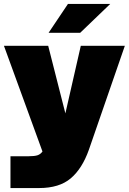

<svg xmlns="http://www.w3.org/2000/svg" viewBox="-20 -752 652 972"><path d="M33 39H125Q155 39 170 34Q185 29 195 15L0 -520H224L311 -178L389 -520H612L430 6Q396 102 338 151Q280 200 178 200H33ZM324 -732H538L386 -586H226Z"/></svg>

Font: Aspekta 1000
Style: Regular
Weight: 1000
Designer: Ivo Dolenc
Version: Version 2.000